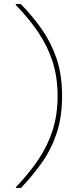

<svg xmlns="http://www.w3.org/2000/svg" viewBox="-20 -820 391 940"><path d="M83 100H58V96Q125 26 170 -42Q215 -110 238.5 -185Q262 -260 262 -350Q262 -440 238.5 -515Q215 -590 169.5 -658.5Q124 -727 57 -796V-800H82Q139 -742 184.5 -677Q230 -612 257 -533Q284 -454 284 -350Q284 -246 257 -166.5Q230 -87 184.5 -23Q139 41 83 100Z"/></svg>

Font: Albert Sans Thin
Style: Regular
Weight: 250
Designer: Andreas Rasmussen
Foundry: a.Foundry
Version: Version 1.025